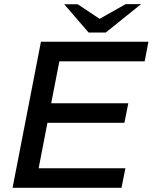

<svg xmlns="http://www.w3.org/2000/svg" viewBox="-20 -900 731 920"><path d="M40.2 0 176.2 -700H691.2L673.3 -606.2H264.5L225.3 -405.2H594.8L576.1 -311.5H207.3L165.2 -93.8H580.9L562.2 0ZM404.6 -744 433.8 -796.6 582.4 -880.3H656.1L486.6 -744ZM404.6 -744 287.8 -879.6H352.3L478.7 -795.5L486.6 -744Z"/></svg>

Font: REM Medium
Style: Italic
Weight: 500
Italic angle: -11°
Designer: Octavio Pardo
Foundry: Ashler Design
Version: Version 1.005;gftools[0.9.28]